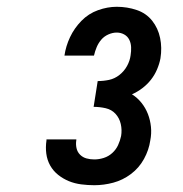

<svg xmlns="http://www.w3.org/2000/svg" viewBox="-20 -863 540 566"><path d="M258 -317Q239 -317 219.5 -319.5Q200 -322 183 -329Q166 -336 151.5 -347.5Q137 -359 128 -375Q119 -391 116.5 -410Q114 -429 117 -449Q117 -449 117 -450Q117 -451 117 -452H205Q205 -451 205 -451Q205 -451 205 -450Q203 -438 205.5 -426.5Q208 -415 216 -407Q224 -399 235 -396Q246 -393 258 -393Q272 -393 286 -397.5Q300 -402 311 -412Q322 -422 328 -435Q334 -448 337 -462Q340 -480 336 -497.5Q332 -515 320.5 -527.5Q309 -540 291.5 -544Q274 -548 256 -548L268 -624Q285 -624 301.5 -627.5Q318 -631 332 -642Q346 -653 354.5 -668.5Q363 -684 365 -700Q367 -712 366.5 -724Q366 -736 361 -746Q356 -756 346 -761.5Q336 -767 324 -767Q312 -767 299.5 -761.5Q287 -756 278.5 -746Q270 -736 265 -724Q260 -712 257 -699H170Q174 -727 186.5 -753.5Q199 -780 220 -801.5Q241 -823 269 -833Q297 -843 324 -843Q355 -843 383 -833.5Q411 -824 428.5 -802Q446 -780 452 -751Q458 -722 453 -691Q450 -675 443 -658.5Q436 -642 425 -628Q414 -614 399.5 -603Q385 -592 369 -585Q385 -575 397 -560Q409 -545 416 -527Q423 -509 425 -489Q427 -469 423 -449Q419 -421 404.5 -394.5Q390 -368 366 -350Q342 -332 314 -324.5Q286 -317 258 -317Z"/></svg>

Font: Iosevka SS04 Oblique
Style: Bold
Weight: 700
Italic angle: -9°
Monospace: yes
Designer: Belleve Invis
Foundry: Belleve Invis
Version: Version 19.0.0; ttfautohint (v1.8.4)